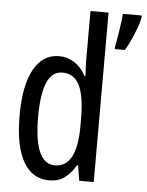

<svg xmlns="http://www.w3.org/2000/svg" viewBox="-54 -804 655 858"><g transform="rotate(5 273.5 -375.0)"><path d="M199 10Q122 10 82 -61Q42 -132 42 -268Q42 -402 82 -474.5Q122 -547 196 -547Q233 -547 264.5 -526.5Q296 -506 316 -468H320Q317 -513 317 -542V-760H398V0H333L322 -68H317Q295 -30 266.5 -10Q238 10 199 10ZM218 -59Q317 -59 317 -244V-274Q317 -378 293 -426.5Q269 -475 216 -475Q169 -475 147 -422Q125 -369 125 -268Q125 -59 218 -59ZM547 -750Q543 -729 532 -700Q521 -671 508.5 -644Q496 -617 485 -600H440V-611Q442 -619 445.5 -638.5Q449 -658 452.5 -681.5Q456 -705 459 -726.5Q462 -748 462 -760H547Z"/></g></svg>

Font: Noto Sans Oriya ExtCond
Style: Regular
Weight: 400
Width: 2
Designer: Amélie Bonet and Sol Matas
Foundry: Google LLC
Version: Version 2.006; ttfautohint (v1.8.4.7-5d5b)